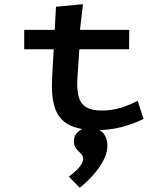

<svg xmlns="http://www.w3.org/2000/svg" viewBox="-20 -607 790 912"><path d="M95 -373V-465H240L246 -575L374 -587L360 -465H594L593 -373H357L348 -243Q342 -149 369 -115.5Q396 -82 463 -82Q511 -82 553 -95Q595 -108 634 -128L662 -42Q610 -17 555.5 -3Q501 11 440 11Q354 11 306 -15Q258 -41 240 -97Q222 -153 228 -244L235 -373ZM359 285 307 232Q375 182 375 147Q375 133 364 122.5Q353 112 342 99Q331 86 331 64Q331 36 352.5 17.5Q374 -1 407 -1Q445 -1 467.5 22.5Q490 46 490 84Q490 131 454 184Q418 237 359 285Z"/></svg>

Font: Inconsolata ExtraExpanded
Style: Bold
Weight: 700
Width: 8
Monospace: yes
Designer: Raph Levien, Cyreal, Brenton Simpson
Foundry: Raph Levien, Cyreal, Google
Version: Version 3.100; ttfautohint (v1.8.4.7-5d5b)